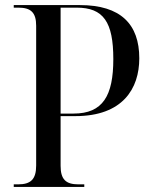

<svg xmlns="http://www.w3.org/2000/svg" viewBox="-20 -734 600 754"><path d="M34 0H311V-10H288C238 -10 218 -30 218 -83V-278H276C462 -278 527 -386 527 -505C527 -639 454 -714 294 -714H34V-704H52C101 -704 122 -685 122 -633V-84C122 -30 101 -10 51 -10H34ZM269 -288H218V-704H281C386 -704 425 -648 425 -502C425 -358 384 -288 269 -288Z"/></svg>

Font: Noto Serif Display SemiCondensed
Style: Regular
Weight: 400
Width: 4
Designer: Monotype Design Team
Foundry: Monotype Imaging Inc.
Version: Version 2.009